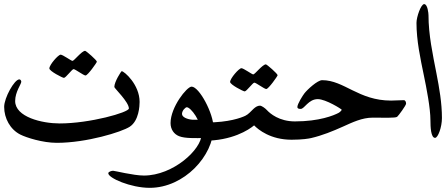

<svg xmlns="http://www.w3.org/2000/svg" viewBox="-20 -662 2143 922"><path d="M217 -333.4C217 -350.6 259.6 -399.5 271.2 -399.5C281.7 -399.5 321.9 -369.6 328.1 -369.6C335.8 -369.6 372.8 -417.9 388.7 -417.9C393.5 -417.9 445.1 -373 445.1 -365.7C445.1 -361.6 401.4 -299.5 390.6 -299.5C381.6 -299.5 341.2 -330.1 333.4 -330.1C325.8 -330.1 296 -288.1 286.9 -288.1C280.1 -288.1 217 -320.6 217 -333.4Z M0 -148.8C0 -192.2 49.2 -280.7 72.5 -280.7C80.1 -280.7 82.2 -272.1 82.2 -269.4C82.2 -257.9 52.8 -221.1 52.8 -176.9C52.8 -99.9 182.1 -69.2 266.4 -69.2C411.6 -69.2 598.9 -122.3 598.9 -141.1C598.9 -172.2 529 -238.3 529 -244.2C529 -269.7 562.3 -320.3 564.1 -320.3C576.3 -320.3 650.4 -255.9 650.4 -172.6C650.4 -154.5 647.6 -82.6 603 -53.4C564.7 -28.3 395.7 23.9 252.8 23.9C184.4 23.9 105.9 -1.5 77.6 -15.8C28.9 -40.4 0 -93.9 0 -148.8Z M500 170C500 162.8 515.2 158 523 158C531.1 158 620.8 181 671 181C811.5 181 948 55.5 948 -17C948 -80 895.8 -147 877 -147C870.6 -147 854 -131.2 854 -115C854 -98.8 880.3 -89 904 -87C904 -87 951.3 -87 975 -87C980 -87 980 -87 972 -43C964 1 964 1 959 1C918.8 1 868.8 3.5 840 -8C815.5 -17.7 799 -40.5 799 -71C799 -147.5 877.4 -246 900 -246C936.6 -246 1005.3 -117.5 1005.3 -49.2C1005.3 85.4 865.1 240 699 240C607.6 240 500 192.9 500 170Z M1085 -268.4C1085 -285.6 1127.6 -334.5 1139.2 -334.5C1149.7 -334.5 1189.9 -304.6 1196.1 -304.6C1203.8 -304.6 1240.8 -352.9 1256.7 -352.9C1261.5 -352.9 1313.1 -308 1313.1 -300.7C1313.1 -296.6 1269.4 -234.5 1258.6 -234.5C1249.6 -234.5 1209.2 -265.1 1201.4 -265.1C1193.8 -265.1 1164 -223.1 1154.9 -223.1C1148.1 -223.1 1085 -255.6 1085 -268.4Z M1228.2 -154.6C1236 -154.6 1252.5 -143.4 1262 -133C1276.7 -116.8 1321 -79 1396 -79C1401 -79 1401 -79 1393 -35C1385 9 1385 9 1380 9C1279.4 9 1220.1 -39.3 1200.3 -60C1173.8 -37.8 1094.1 14 959 14C954 14 954 14 962 -30C970 -74 970 -74 975 -74C1077.4 -74 1137.7 -96.3 1157.9 -105.9C1173.7 -113.4 1184.8 -127.8 1197.7 -139.6C1206.4 -147.5 1216.5 -154.6 1228.2 -154.6Z M1474 1C1463.7 3.4 1432.6 9 1380 9C1375 9 1375 9 1383 -35C1391 -79 1391 -79 1396 -79C1513.6 -79 1582.9 -107.7 1606 -120C1612.9 -123.7 1621 -132.5 1621 -135C1621 -137.6 1544.6 -186 1506 -186C1461 -186 1442.2 -139 1424 -139C1413.6 -139 1408 -141.3 1408 -148C1408 -162.7 1433 -202.4 1442 -214C1455.9 -231.9 1504.6 -277 1527 -277C1632.9 -277 1701.4 -179 1858 -179C1878.3 -179 1898.7 -181 1919 -181C1926.5 -181 1930 -172.5 1930 -164C1930 -156.3 1893.3 -105.6 1887 -101C1878.3 -94.6 1823.3 -97 1769 -97C1718.9 -97 1672.7 -74.6 1627.1 -54.1C1577.5 -31.8 1527 -11.3 1474 1Z M2069.2 0C2048.9 0 2047 -53.3 2047 -83.9C2047 -143.7 2027.7 -240.6 2015.6 -299.1C1998.4 -382.8 1980 -466.8 1980 -552.3C1980 -580.5 2001.3 -642.3 2016.9 -642.3C2033.4 -642.3 2037.7 -597.8 2037.7 -589C2037.7 -494.8 2057.8 -402.3 2075.8 -309.9C2089.6 -238.9 2102.2 -167.4 2102.2 -95.1C2102.2 -51.7 2083.4 0 2069.2 0Z"/></svg>

Font: DigitalKhatt Madina Quranic
Style: Regular
Weight: 400
Designer: Amine Anane
Version: Version 0.1